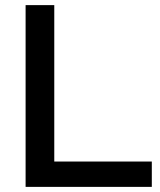

<svg xmlns="http://www.w3.org/2000/svg" viewBox="-20 -730 624 750"><path d="M573 0H80V-710H192V-99H573Z"/></svg>

Font: Raleway
Style: Regular
Weight: 600
Designer: Matt McInerney, Pablo Impallari, Rodrigo Fuenzalida
Foundry: Matt McInerney, Pablo Impallari, Rodrigo Fuenzalida
Version: Version 1.000;PS 001.001;hotconv 1.0.56; ttfautohint (v1.5)